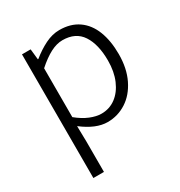

<svg xmlns="http://www.w3.org/2000/svg" viewBox="-183 -676 974 1038"><g transform="rotate(-30 304.0 -156.5)"><path d="M152 -536 159 -470H162Q205 -505 249.5 -527Q294 -549 338 -549Q408 -549 456 -515.5Q504 -482 528 -420.5Q552 -359 552 -276Q552 -187 520 -121.5Q488 -56 434.5 -21.5Q381 13 317 13Q245 13 162 -51L164 46V236H98V-536ZM484 -275Q484 -376 445.5 -434.5Q407 -493 325 -493Q289 -493 249.5 -472.5Q210 -452 164 -411V-106Q203 -74 241 -58.5Q279 -43 311 -43Q361 -43 400 -72Q439 -101 461.5 -153.5Q484 -206 484 -275Z"/></g></svg>

Font: 寒蝉端黑体 Light
Style: Regular
Weight: 300
Designer: ChillDuanSans {Warren2060}; 
Source Han Sans {Ryoko NISHIZUKA 西塚涼子 (kana, bopomofo & ideographs); Paul D. Hunt (Latin, G
Foundry: ChillType&Adobe
Version: Version 1.300;Glyphs 3.3 (3306)